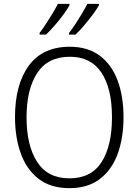

<svg xmlns="http://www.w3.org/2000/svg" viewBox="-20 -968 721 998"><path d="M622 -358Q622 -252 592 -169Q562 -86 499.5 -38Q437 10 341 10Q243 10 180.5 -38.5Q118 -87 88 -170.5Q58 -254 58 -359Q58 -529 130 -627Q202 -725 343 -725Q436 -725 498 -679Q560 -633 591 -550.5Q622 -468 622 -358ZM118 -358Q118 -212 173 -126.5Q228 -41 341 -41Q454 -41 508 -125.5Q562 -210 562 -358Q562 -509 507 -591Q452 -673 343 -673Q229 -673 173.5 -588.5Q118 -504 118 -358ZM494 -940Q483 -920 462 -892Q441 -864 417 -835.5Q393 -807 372 -788H339V-797Q355 -817 373 -844.5Q391 -872 407.5 -900Q424 -928 434 -948H494ZM341 -940Q330 -920 309.5 -892Q289 -864 264.5 -836Q240 -808 219 -788H186V-797Q202 -818 220 -845.5Q238 -873 254.5 -900.5Q271 -928 281 -948H341Z"/></svg>

Font: Noto Sans Khmer UI SemiCondensed Light
Style: Regular
Weight: 300
Width: 4
Designer: Danh Hong and the Monotype Design Team
Foundry: Monotype Imaging Inc.
Version: Version 2.002; ttfautohint (v1.8.4.7-5d5b)